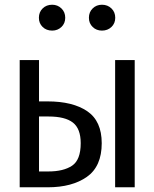

<svg xmlns="http://www.w3.org/2000/svg" viewBox="-20 -795 655 815"><path d="M145.6 -540V-364.6H182.1Q289.2 -364.6 350.5 -322.8Q411.8 -281 411.8 -187.2Q411.8 -88.7 349 -44.4Q286.2 0 182.6 0H63.6V-540ZM551.8 -540V0H468.7V-540ZM186.2 -300.5H145.6V-67.2H185.1Q249.7 -67.2 286.2 -91.8Q322.6 -116.4 322.6 -187.2Q322.6 -248.7 289.5 -274.6Q256.4 -300.5 186.2 -300.5ZM201.5 -665.1Q176.9 -665.1 161 -680.5Q145.1 -695.9 145.1 -719.5Q145.1 -743.6 161 -759.2Q176.9 -774.9 201.5 -774.9Q224.6 -774.9 240.8 -759.2Q256.9 -743.6 256.9 -719.5Q256.9 -695.9 240.8 -680.5Q224.6 -665.1 201.5 -665.1ZM412.8 -665.1Q389.2 -665.1 373.3 -680.5Q357.4 -695.9 357.4 -719.5Q357.4 -743.6 373.3 -759.2Q389.2 -774.9 412.8 -774.9Q436.9 -774.9 453.1 -759.2Q469.2 -743.6 469.2 -719.5Q469.2 -695.9 453.1 -680.5Q436.9 -665.1 412.8 -665.1Z"/></svg>

Font: FiraCode Nerd Font
Style: Regular
Weight: 400
Designer: Carrois Corporate, Edenspiekermann AG, Nikita Prokopov
Foundry: Carrois Corporate, Edenspiekermann AG, Nikita Prokopov
Version: Version 6.002;Nerd Fonts 3.4.0